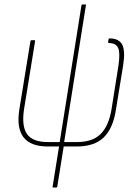

<svg xmlns="http://www.w3.org/2000/svg" viewBox="-20 -660 616 865"><path d="M220 185Q216 185 217 181L246 0H196Q118 0 86 -41.5Q54 -83 67 -166L117 -474Q118 -479 122 -479H135Q139 -479 138 -474L88 -166Q77 -90 102.5 -55Q128 -20 196 -20H249L347 -636Q348 -640 351 -640H364Q369 -640 367 -636L269 -20H327Q396 -20 432.5 -55.5Q469 -91 482 -165L514 -367Q522 -423 512 -444.5Q502 -466 470 -466Q467 -466 467 -471L469 -483Q470 -487 473 -487Q516 -487 530.5 -459Q545 -431 535 -367L502 -164Q489 -81 447 -40.5Q405 0 325 0H267L238 181Q237 185 233 185Z"/></svg>

Font: Sofia Sans Condensed Thin
Style: Italic
Weight: 250
Italic angle: -9°
Version: Version 4.100